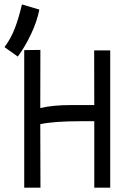

<svg xmlns="http://www.w3.org/2000/svg" viewBox="-20 -862 558 882"><path d="M0.8 -645.5Q30.1 -685.1 48.1 -731.9Q66.1 -778.8 80.8 -841.8L160.8 -817.9Q150.2 -763.7 122.6 -705.3Q95 -647 61.7 -602.1ZM165.5 -632.8 165 -365.7Q222 -379.4 307.4 -379.4H413.1Q413.1 -453.1 412.8 -525.4Q412.6 -597.7 412.6 -630.4H486.3V0H413.1V-305.2H353.3Q226.2 -305.2 165 -291.5Q165 -197.8 165.5 -116Q165.9 -34.2 165.9 0H91.3V-631.8Z"/></svg>

Font: FantasqueSansM Nerd Font
Style: Regular
Weight: 400
Monospace: yes
Designer: Jany Belluz
Version: Version 1.8.0 ; ttfautohint (v1.8.2);Nerd Fonts 3.4.0